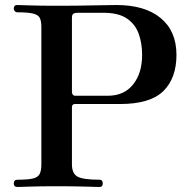

<svg xmlns="http://www.w3.org/2000/svg" viewBox="-20 -746 745 766"><path d="M50 0Q35 0 35 -14Q35 -29 50 -29Q92 -29 112 -34Q132 -39 138.5 -52.5Q145 -66 145 -90V-638Q145 -660 139.5 -673Q134 -686 113.5 -691.5Q93 -697 48 -697Q43 -697 39 -701.5Q35 -706 35 -711Q35 -726 48 -726Q57 -726 98 -724.5Q139 -723 206 -723Q289 -723 348.5 -724.5Q408 -726 444 -726Q558 -726 621 -674Q684 -622 684 -527Q684 -434 631.5 -382.5Q579 -331 459 -331H279Q267 -331 267 -318V-90Q267 -54 289 -41.5Q311 -29 377 -29Q390 -29 390 -14Q390 0 377 0Q367 0 321.5 -1.5Q276 -3 206 -3Q139 -3 99.5 -1.5Q60 0 50 0ZM279 -364H410Q475 -364 511 -409Q547 -454 547 -527Q547 -573 533.5 -611Q520 -649 486.5 -672Q453 -695 393 -695H288Q279 -695 273 -691.5Q267 -688 267 -674V-377Q267 -373 270.5 -368.5Q274 -364 279 -364Z"/></svg>

Font: Zen Old Mincho Black
Style: Regular
Weight: 900
Designer: Yoshimichi Ohira
Foundry: Positype
Version: Version 1.001